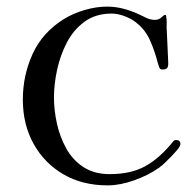

<svg xmlns="http://www.w3.org/2000/svg" viewBox="-20 -559 580 580"><path d="M525 -124Q525 -117 514 -104.5Q503 -92 498 -87Q489 -78 480 -69Q471 -60 460 -52Q429 -30 386 -14.5Q343 1 305 1Q229 1 171.5 -32.5Q114 -66 81.5 -124.5Q49 -183 49 -258Q49 -332 79 -397Q109 -462 174 -502Q202 -519 236.5 -529Q271 -539 303 -539Q328 -539 351.5 -533Q375 -527 397 -517Q410 -511 422 -505Q434 -499 448 -499Q460 -499 467.5 -506.5Q475 -514 479 -514Q482 -514 482 -510Q484 -498 483.5 -486Q483 -474 484 -463Q485 -441 486 -419Q487 -397 488 -375V-372Q489 -361 486 -355Q483 -349 470 -349Q463 -349 460.5 -357Q458 -365 456 -371Q449 -400 435 -433Q421 -466 397 -486Q382 -500 359.5 -509Q337 -518 317 -518Q269 -518 235.5 -493.5Q202 -469 182 -430.5Q162 -392 152.5 -348Q143 -304 143 -265Q143 -226 152 -185.5Q161 -145 180.5 -110Q200 -75 232.5 -54Q265 -33 311 -33Q375 -33 418 -56.5Q461 -80 501 -129Q505 -136 512 -136Q525 -136 525 -124Z"/></svg>

Font: Kaisei Decol
Style: Regular
Weight: 400
Designer: Font-Kai, 金井和夫
Foundry: KAZUO KANAI
Version: Version 5.003